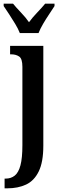

<svg xmlns="http://www.w3.org/2000/svg" viewBox="-35 -786 333 1046"><path d="M-10 240V187H-4Q25 187 45.5 170.5Q66 154 76.5 114.5Q87 75 87 5V-422Q87 -466 69.5 -478Q52 -490 26 -490H20V-536H201V8Q201 97 176 148Q151 199 107 219.5Q63 240 5 240ZM73 -606Q64 -629 48 -655.5Q32 -682 15 -708Q-2 -734 -15 -753V-766H36Q54 -744 79.5 -717.5Q105 -691 123 -665Q142 -691 167.5 -717.5Q193 -744 211 -766H262V-753Q250 -734 232.5 -708Q215 -682 199.5 -655.5Q184 -629 175 -606Z"/></svg>

Font: Noto Serif ExtraCondensed SemiBold
Style: Regular
Weight: 600
Width: 2
Designer: Monotype Design Team
Foundry: Monotype Imaging Inc.
Version: Version 2.015; ttfautohint (v1.8.4.7-5d5b)